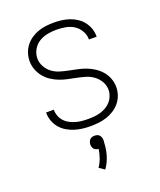

<svg xmlns="http://www.w3.org/2000/svg" viewBox="-140 -616 781 936"><g transform="rotate(-20 250.0 -148.5)"><path d="M249 8Q228 8 207 5.5Q186 3 165.5 -3.5Q145 -10 127 -21Q109 -32 95.5 -48Q82 -64 74.5 -84.5Q67 -105 67 -126V-129H107V-127Q107 -111 113 -95.5Q119 -80 130 -68Q141 -56 155.5 -48.5Q170 -41 185.5 -36.5Q201 -32 217 -30.5Q233 -29 249 -29Q265 -29 281.5 -30.5Q298 -32 313.5 -36.5Q329 -41 343.5 -49.5Q358 -58 368.5 -70Q379 -82 385 -97.5Q391 -113 391 -129Q391 -152 379.5 -172Q368 -192 350 -205.5Q332 -219 310.5 -225.5Q289 -232 267 -236.5Q245 -241 223 -245.5Q201 -250 180 -258Q159 -266 140 -278.5Q121 -291 107 -308.5Q93 -326 85 -347Q77 -368 77 -391Q77 -412 83.5 -432Q90 -452 102.5 -468.5Q115 -485 132.5 -497Q150 -509 169.5 -516Q189 -523 209.5 -525.5Q230 -528 251 -528Q272 -528 292 -525.5Q312 -523 331.5 -516.5Q351 -510 368.5 -498.5Q386 -487 398.5 -471Q411 -455 418 -435.5Q425 -416 425 -395V-392H385V-394Q385 -417 372.5 -438Q360 -459 340.5 -471Q321 -483 297.5 -487Q274 -491 251 -491Q228 -491 204.5 -486.5Q181 -482 161 -469.5Q141 -457 129 -435.5Q117 -414 117 -391Q117 -369 128 -348.5Q139 -328 157 -314.5Q175 -301 196.5 -294.5Q218 -288 240 -283.5Q262 -279 284 -274.5Q306 -270 327 -262Q348 -254 367 -241.5Q386 -229 400.5 -212Q415 -195 423 -173.5Q431 -152 431 -129Q431 -108 424 -87.5Q417 -67 403.5 -50.5Q390 -34 371.5 -22Q353 -10 333 -3.5Q313 3 291.5 5.5Q270 8 249 8ZM243 231 215 212Q228 193 236 170.5Q244 148 247 125Q241 125 234.5 122.5Q228 120 224 115.5Q220 111 218 104.5Q216 98 216 92Q216 85 218.5 78.5Q221 72 225.5 67Q230 62 236.5 60Q243 58 250 58Q257 58 263.5 60Q270 62 274.5 67Q279 72 281.5 78.5Q284 85 284 92V94L283 105Q282 138 272.5 170.5Q263 203 243 231Z"/></g></svg>

Font: Iosevka SS18 Extralight
Style: Regular
Weight: 200
Monospace: yes
Designer: Belleve Invis
Foundry: Belleve Invis
Version: Version 25.1.1; ttfautohint (v1.8.4)